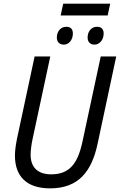

<svg xmlns="http://www.w3.org/2000/svg" viewBox="-20 -1024 658 1054"><path d="M313 -939H571L585 -1004H327ZM331 -779C357 -779 380 -804 380 -840C380 -863 369 -877 344 -877C312 -877 292 -850 292 -818C292 -793 307 -779 331 -779ZM499 -779C525 -779 549 -804 549 -840C549 -863 537 -877 513 -877C480 -877 461 -850 461 -818C461 -793 476 -779 499 -779ZM255 10C412 10 484 -84 516 -236L618 -714H533L432 -243C406 -125 361 -67 261 -67C187 -67 148 -106 148 -175C148 -195 152 -228 158 -257L256 -714H170L73 -261C66 -226 62 -194 62 -170C62 -55 127 10 255 10Z"/></svg>

Font: Noto Sans SemiCondensed
Style: Italic
Weight: 400
Width: 4
Italic angle: -12°
Designer: Monotype Design Team
Foundry: Monotype Imaging Inc.
Version: Version 2.013